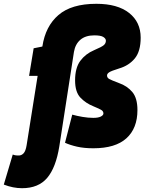

<svg xmlns="http://www.w3.org/2000/svg" viewBox="-133 -770 760 1010"><path d="M7 -6 65 -371H20L44 -516L89 -525L90 -526Q106 -632 174.5 -691Q243 -750 374 -750Q485 -750 546 -702Q607 -654 607 -572Q607 -500 576 -462.5Q545 -425 494 -410Q452 -397 441 -389.5Q430 -382 430 -373Q430 -361 441.5 -354.5Q453 -348 493 -333Q536 -318 563 -286Q590 -254 590 -191Q590 -95 532 -42.5Q474 10 358 10Q309 10 272 1.5Q235 -7 209 -19L247 -167Q272 -160 301.5 -155Q331 -150 358 -150Q384 -150 397.5 -157Q411 -164 411 -173Q411 -184 401.5 -190.5Q392 -197 358 -211Q318 -227 290 -256.5Q262 -286 262 -347Q262 -413 289.5 -450Q317 -487 362 -506Q402 -523 413 -532.5Q424 -542 424 -556Q424 -567 410.5 -575.5Q397 -584 363 -584Q317 -584 290 -561Q263 -538 256 -497L179 0Q161 112 115 166Q69 220 -17 220Q-64 220 -113 201L-66 43Q-55 47 -48 47.5Q-41 48 -34 48Q-20 48 -9 36.5Q2 25 7 -6Z"/></svg>

Font: Georama Condensed Black
Style: Italic
Weight: 900
Width: 3
Italic angle: -9°
Designer: Jean-Baptiste Levee
Foundry: Production Type
Version: Version 1.000